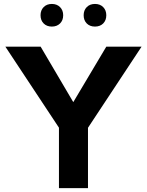

<svg xmlns="http://www.w3.org/2000/svg" viewBox="-20 -974 761 994"><path d="M435.5 0H285.2V-313L7.8 -732.4H190.4L359.4 -445.3L530.3 -732.4H712.9L435.5 -312.5ZM471.7 -836.4Q445.3 -836.4 429.2 -852.5Q413.1 -868.7 413.1 -895Q413.1 -920.9 429.2 -937.3Q445.3 -953.6 471.7 -953.6Q498 -953.6 514.2 -937.3Q530.3 -920.9 530.3 -895Q530.3 -868.7 514.2 -852.5Q498 -836.4 471.7 -836.4ZM248.5 -836.4Q222.2 -836.4 206.1 -852.5Q189.9 -868.7 189.9 -895Q189.9 -920.9 206.1 -937.3Q222.2 -953.6 248.5 -953.6Q274.4 -953.6 290.8 -937.3Q307.1 -920.9 307.1 -895Q307.1 -868.7 290.8 -852.5Q274.4 -836.4 248.5 -836.4Z"/></svg>

Font: Kumbh Sans
Style: Bold
Weight: 700
Version: Version 1.005